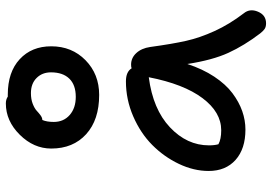

<svg xmlns="http://www.w3.org/2000/svg" viewBox="-160 -756 952 673"><g transform="rotate(-90 316.5 -419.0)"><path d="M320.8 -547.9Q233.4 -547.9 183.1 -593.5Q132.8 -639.2 132.8 -715.8Q132.8 -777.3 181.2 -826.2Q229.5 -875 291 -875Q304.7 -875 314.9 -868.2H321.8Q400.9 -868.2 446 -826.4Q491.2 -784.7 491.2 -715.8Q491.2 -643.6 442.4 -595.7Q393.6 -547.9 320.8 -547.9ZM226.1 -707Q226.1 -672.4 250.5 -651.1Q274.9 -629.9 314 -629.9Q356 -629.9 377.9 -652.6Q399.9 -675.3 399.9 -716.8Q399.9 -747.6 380.1 -767.3Q360.4 -787.1 327.1 -787.1Q305.7 -787.1 289.6 -780.8Q273.4 -774.4 265.6 -767.1Q257.8 -759.8 249.3 -753.4Q240.7 -747.1 232.9 -747.1Q226.1 -731.4 226.1 -707ZM199.2 -35.2Q131.8 -35.2 93 -69.8Q54.2 -104.5 54.2 -164.1Q54.2 -216.3 79.1 -268.6Q104 -320.8 145.3 -361.8Q186.5 -402.8 245.6 -428.5Q304.7 -454.1 368.2 -454.1Q401.9 -454.1 414.1 -434.1Q418 -436 426.8 -436Q450.7 -436 467.5 -417.7Q484.4 -399.4 488.8 -369.1Q499.5 -291 510.3 -243.2Q521 -195.3 544.7 -143.3Q568.4 -91.3 606.9 -41Q624.5 -19.5 612.5 8.8Q600.6 37.1 571.8 37.1Q559.6 37.1 552.2 32.2Q544.9 27.3 536.1 16.1Q493.7 -39.6 468.3 -95Q442.9 -150.4 429.2 -238.8Q411.6 -185.1 384.8 -144.5Q357.9 -104 326.9 -80.8Q295.9 -57.6 263.9 -46.4Q231.9 -35.2 199.2 -35.2ZM144 -163.1Q144 -143.1 147.9 -129.9Q165.5 -120.1 196.8 -120.1Q260.3 -120.1 309.6 -185.8Q358.9 -251.5 382.8 -374Q270.5 -359.4 207.3 -299.8Q144 -240.2 144 -163.1Z"/></g></svg>

Font: Shantell Sans Irregular
Style: Regular
Weight: 400
Designer: Stephen Nixon, Anya Danilova, Shantell Martin
Foundry: Arrow Type
Version: Version 1.006;[9816181b4]